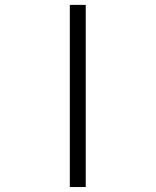

<svg xmlns="http://www.w3.org/2000/svg" viewBox="-20 -752 626 772"><path d="M324.7 0H260.7V-732.4H324.7Z"/></svg>

Font: CaskaydiaMono NF Light
Style: Regular
Weight: 300
Designer: Aaron Bell
Foundry: Saja Typeworks
Version: Version 2111.001; ttfautohint (v1.8.4);Nerd Fonts 3.1.1